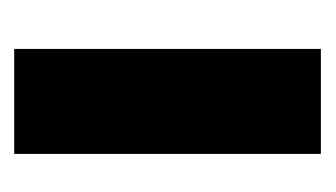

<svg xmlns="http://www.w3.org/2000/svg" viewBox="-116 -334 450 257"><g transform="rotate(-90 108.5 -205.0)"><path d="M31.5 0V-410.5H172V0Z"/></g></svg>

Font: League Spartan Thin
Style: Bold
Weight: 700
Version: Version 2.002